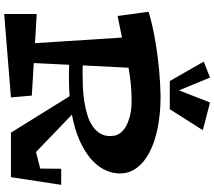

<svg xmlns="http://www.w3.org/2000/svg" viewBox="-73 -930 1022 916"><g transform="rotate(90 438.0 -472.0)"><path d="M861.8 -252.9 825.2 -13.2H612.8L439 -293Q401.4 -290 357.9 -290Q341.3 -290 324.2 -290Q307.1 -290 289.1 -291L280.8 -122.1L436 -112.8L444.8 -13.2L46.9 19V-136.2L186 -127.9L159.2 -543L56.2 -522L36.1 -669.9Q71.8 -680.7 108.2 -688.7Q144.5 -696.8 179.7 -702.6Q214.8 -708.5 247.6 -712.6Q280.3 -716.8 309.1 -719.7Q376.5 -726.1 439 -727.1Q518.1 -727.1 586.7 -713.9Q655.3 -700.7 705.3 -674.8Q755.4 -648.9 783 -610.6Q810.5 -572.3 807.1 -522Q804.7 -486.8 786.4 -453.1Q768.1 -419.4 733.2 -390.6Q698.2 -361.8 647 -339.4Q595.7 -316.9 526.9 -304.2L705.1 -132.8L784.2 -152.8L785.2 -252.9ZM334 -355Q358.9 -355 392.1 -356.2Q425.3 -357.4 460 -362.5Q494.6 -367.7 527.3 -377.4Q560.1 -387.2 584.2 -404.3Q608.4 -421.4 620.8 -446.5Q633.3 -471.7 627 -507.8Q624.5 -521.5 613.8 -535.9Q603 -550.3 582.5 -562Q562 -573.7 531.5 -581.3Q501 -588.9 459 -588.9Q438.5 -588.9 419.2 -587.9Q399.9 -586.9 381.1 -585.2Q362.3 -583.5 343.3 -580.6Q324.2 -577.6 303.2 -574.2L292 -356Q302.7 -355 313 -355Q323.2 -355 334 -355ZM501 -771H366.7L273.9 -933.1L350.1 -962.9L411.1 -814.9L468.8 -962.9L601.1 -928.7Z"/></g></svg>

Font: Peralta
Style: Regular
Weight: 400
Designer: Astigmatic (AOETI)
Foundry: Astigmatic (AOETI)
Version: Version 1.000